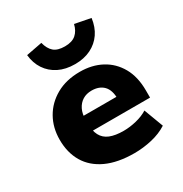

<svg xmlns="http://www.w3.org/2000/svg" viewBox="-176 -887 983 1032"><g transform="rotate(-30 315.5 -371.0)"><path d="M364 11Q260 11 190 -21.5Q120 -54 85 -113Q50 -172 50 -252Q50 -327 83.5 -386Q117 -445 179 -480Q241 -515 326 -515Q401 -515 459 -484Q517 -453 550.5 -394Q584 -335 584 -250V-206H202V-300H440L430 -286Q430 -342 403.5 -369Q377 -396 330 -396Q298 -396 274.5 -381.5Q251 -367 237.5 -340Q224 -313 224 -273V-256Q224 -208 239.5 -178.5Q255 -149 288 -135.5Q321 -122 373 -122Q411 -122 452 -132Q493 -142 523 -161L568 -41Q526 -14 471.5 -1.5Q417 11 364 11ZM326 -563Q268 -563 225 -584.5Q182 -606 156.5 -644.5Q131 -683 126 -734L225 -753Q235 -713 258 -693Q281 -673 326 -673Q371 -673 395 -694Q419 -715 428 -753L526 -734Q519 -681 493 -643Q467 -605 424.5 -584Q382 -563 326 -563Z"/></g></svg>

Font: Nunito Sans 8pt Black
Style: Regular
Weight: 900
Version: Version 3.101;gftools[0.9.27]